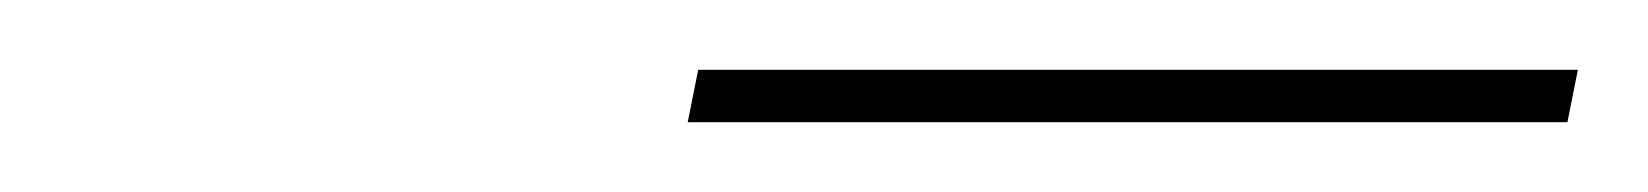

<svg xmlns="http://www.w3.org/2000/svg" viewBox="-20 -726 472 55"><path d="M180 -706H432L429 -691H177Z"/></svg>

Font: Exo Thin
Style: Italic
Weight: 250
Italic angle: -9°
Designer: Natanael Gama
Foundry: Natanael Gama
Version: Version 1.500; ttfautohint (v1.6)